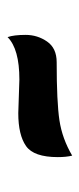

<svg xmlns="http://www.w3.org/2000/svg" viewBox="132 -576 215 520"><g transform="rotate(-90 240.0 -316.5)"><path d="M193 -375 284 -372Q367 -372 399 -404Q405 -387 405 -355Q405 -323 387 -297Q369 -271 331 -271Q223 -271 173.5 -263.5Q124 -256 78 -229Q74 -245 74 -268Q74 -333 104 -354Q134 -375 193 -375Z"/></g></svg>

Font: Merienda
Style: Regular
Weight: 400
Designer: Eduardo Rodriguez Tunni
Foundry: Eduardo Rodriguez Tunni
Version: Version 1.001